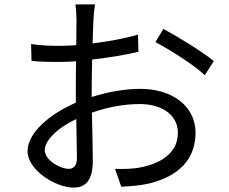

<svg xmlns="http://www.w3.org/2000/svg" viewBox="-20 -819 1040 871"><path d="M411 -799H322C325 -782 327 -748 327 -728C327 -710 326 -666 326 -614C298 -612 272 -611 249 -611C212 -611 176 -612 121 -619L123 -543C157 -539 194 -538 251 -538C272 -538 297 -539 325 -541C324 -497 324 -450 324 -410C324 -392 324 -372 324 -353C209 -304 105 -217 105 -134C105 -45 235 32 313 32C367 32 401 2 401 -91C401 -134 399 -223 397 -308C469 -333 540 -347 615 -347C710 -347 787 -301 787 -216C787 -124 707 -77 619 -60C582 -52 539 -52 502 -53L530 28C565 26 609 24 654 14C791 -19 867 -96 867 -217C867 -337 762 -416 616 -416C550 -416 472 -403 396 -379C396 -391 396 -403 396 -414C396 -454 397 -502 398 -549C471 -557 549 -570 608 -584L606 -662C549 -645 473 -631 400 -622C401 -667 403 -706 404 -730C405 -753 408 -781 411 -799ZM721 -688 685 -628C749 -594 860 -525 909 -478L950 -542C901 -582 792 -650 721 -688ZM183 -138C183 -183 244 -241 326 -279C327 -206 329 -138 329 -102C329 -69 315 -53 292 -53C253 -53 183 -92 183 -138Z"/></svg>

Font: Microsoft YaHei
Style: Regular
Weight: 400
Designer: Ryoko NISHIZUKA 西塚涼子 (kana, bopomofo & ideographs); Paul D. Hunt (Latin, Greek & Cyrillic); Sandoll Communications 산돌커뮤니
Foundry: Adobe
Version: Version 2.001;hotconv 1.0.111;makeotfexe 2.5.65597